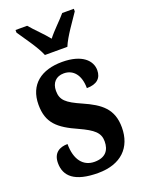

<svg xmlns="http://www.w3.org/2000/svg" viewBox="-146 -836 688 916"><g transform="rotate(-20 197.5 -378.0)"><path d="M143 -606H257C275 -651 323 -715 348 -753V-766H289C266 -738 224 -700 200 -668C175 -700 134 -738 111 -766H52V-753C77 -715 125 -651 143 -606ZM190 10C307 10 370 -55 370 -156C370 -250 318 -289 232 -327C157 -360 134 -380 134 -427C134 -468 158 -493 197 -493C244 -493 277 -457 277 -389C328 -389 353 -412 353 -453C353 -501 310 -547 208 -547C103 -547 33 -496 33 -393C33 -301 78 -262 175 -219C242 -188 270 -166 270 -122C270 -76 247 -46 192 -46C135 -46 99 -90 99 -170C59 -170 25 -152 25 -100C25 -33 71 10 190 10Z"/></g></svg>

Font: Noto Serif Devanagari ExtraCondensed
Style: Bold
Weight: 700
Width: 2
Designer: Universal Thirst, Indian Type Foundry and the Monotype Design Team
Foundry: Monotype Imaging Inc.
Version: Version 2.004